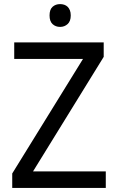

<svg xmlns="http://www.w3.org/2000/svg" viewBox="-20 -922 579 942"><path d="M499 0H40V-70.8L387.2 -632.8H49.8V-713.9H488.8V-643.1L142.1 -81.1H499ZM223.1 -846.2Q223.1 -875.5 238 -888.7Q252.9 -901.9 274.9 -901.9Q285.6 -901.9 295.2 -898.7Q304.7 -895.5 311.8 -888.7Q318.8 -881.8 323 -871.3Q327.1 -860.8 327.1 -846.2Q327.1 -817.9 311.8 -804Q296.4 -790 274.9 -790Q252.9 -790 238 -803.7Q223.1 -817.4 223.1 -846.2Z"/></svg>

Font: Droid Sans
Style: Regular
Weight: 400
Foundry: Ascender Corporation
Version: Version 1.00 build 114